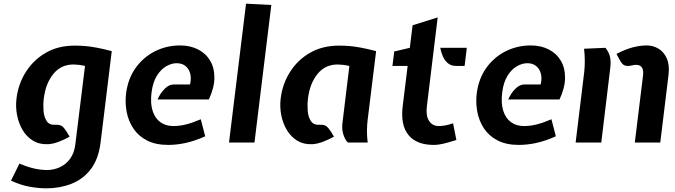

<svg xmlns="http://www.w3.org/2000/svg" viewBox="-20 -778 3687 1048"><path d="M233 250Q194 250 144.8 241.8Q95.5 233.5 40 208L86 115Q134 135 169.8 142.5Q205.5 150 237 150Q274 150 307.2 134.5Q340.5 119 363 88Q385.5 57 391 11L444 -418Q425.5 -422.5 408.5 -424.2Q391.5 -426 381 -426Q313 -426 271 -374.2Q229 -322.5 219 -240Q215 -208 217.5 -174Q220 -140 234.8 -117.2Q249.5 -94.5 283 -97Q313 -99.5 329 -79.8Q345 -60 360 -32Q331 -15.5 300.2 -4Q269.5 7.5 244 9Q196 11.5 160.8 -9.8Q125.5 -31 103.5 -68.2Q81.5 -105.5 73 -150.5Q64.5 -195.5 70 -240Q79.5 -319.5 121 -385.2Q162.5 -451 230.2 -490Q298 -529 387 -529Q415.5 -529 443.8 -526.8Q472 -524.5 507 -518Q542 -511.5 590 -499L529 0Q517.5 91.5 475 146.2Q432.5 201 369.2 225.5Q306 250 233 250Z M898 13Q829.5 13 782.5 -11.2Q735.5 -35.5 708.2 -76.2Q681 -117 671.5 -166.8Q662 -216.5 668 -267Q678.5 -349.5 721.2 -408.5Q764 -467.5 827.2 -498.8Q890.5 -530 963 -530Q1018.5 -530 1061 -508.2Q1103.5 -486.5 1127 -447Q1150.5 -407.5 1150.2 -353.5Q1150 -299.5 1120 -235H840Q855 -269.5 878.8 -293.2Q902.5 -317 928 -317H1017Q1025 -347.5 1018.8 -374Q1012.5 -400.5 993.5 -416.8Q974.5 -433 944 -433Q916.5 -433 887.5 -416.5Q858.5 -400 836.2 -364.5Q814 -329 807 -272Q800 -214.5 812.8 -173.8Q825.5 -133 854.8 -111.5Q884 -90 926 -90Q960.5 -90 995.5 -98.8Q1030.5 -107.5 1076 -127L1100 -34Q1043 -8.5 993.8 2.2Q944.5 13 898 13Z M1230 0 1323 -758 1461 -751 1369 0Z M1686 9Q1638.5 11.5 1603.2 -9.8Q1568 -31 1545.8 -68.2Q1523.5 -105.5 1515 -150.5Q1506.5 -195.5 1512 -240Q1521.5 -319.5 1563 -385.2Q1604.5 -451 1672.5 -490Q1740.5 -529 1830 -529Q1858 -529 1886.2 -526.8Q1914.5 -524.5 1949.5 -518Q1984.5 -511.5 2033 -499L1987 -126Q1983.5 -98.5 1983 -67Q1982.5 -35.5 1987 0H1880Q1868 -7 1856.2 -37.8Q1844.5 -68.5 1849 -105L1887 -418Q1867.5 -422.5 1850.5 -424.2Q1833.5 -426 1823 -426Q1755 -426 1713 -374.2Q1671 -322.5 1661 -240Q1657 -208 1659.5 -174Q1662 -140 1677 -117.2Q1692 -94.5 1726 -97Q1755.5 -99.5 1771.5 -79.8Q1787.5 -60 1803 -32Q1773 -15.5 1742.2 -4Q1711.5 7.5 1686 9Z M2348 13Q2253 13 2209.2 -41.5Q2165.5 -96 2178 -198L2205 -418H2122L2132 -497L2217 -517L2232 -640L2369 -683L2310 -198Q2303.5 -147 2321.8 -118.5Q2340 -90 2375 -90Q2389.5 -90 2408.2 -93Q2427 -96 2453 -105L2471 -14Q2432 -1.5 2402.5 5.8Q2373 13 2348 13ZM2471 -418Q2442 -418 2424 -433.5Q2406 -449 2396.5 -472Q2387 -495 2383 -517H2528L2516 -418Z M2812 13Q2743.5 13 2696.5 -11.2Q2649.5 -35.5 2622.2 -76.2Q2595 -117 2585.5 -166.8Q2576 -216.5 2582 -267Q2592.5 -349.5 2635.2 -408.5Q2678 -467.5 2741.2 -498.8Q2804.5 -530 2877 -530Q2932.5 -530 2975 -508.2Q3017.5 -486.5 3041 -447Q3064.5 -407.5 3064.2 -353.5Q3064 -299.5 3034 -235H2754Q2769 -269.5 2792.8 -293.2Q2816.5 -317 2842 -317H2931Q2939 -347.5 2932.8 -374Q2926.5 -400.5 2907.5 -416.8Q2888.5 -433 2858 -433Q2830.5 -433 2801.5 -416.5Q2772.5 -400 2750.2 -364.5Q2728 -329 2721 -272Q2714 -214.5 2726.8 -173.8Q2739.5 -133 2768.8 -111.5Q2798 -90 2840 -90Q2874.5 -90 2909.5 -98.8Q2944.5 -107.5 2990 -127L3014 -34Q2957 -8.5 2907.8 2.2Q2858.5 13 2812 13Z M3445 0 3490 -367Q3493 -392 3484.8 -408Q3476.5 -424 3451 -424Q3441.5 -424 3432 -421.5Q3422.5 -419 3408 -418Q3384 -416.5 3370.2 -438.2Q3356.5 -460 3345 -484Q3397.5 -510.5 3436.5 -520.2Q3475.5 -530 3510 -530Q3544.5 -530 3574 -512.5Q3603.5 -495 3619.5 -459.2Q3635.5 -423.5 3629 -369L3584 0ZM3122 0 3169 -386Q3172 -414 3172 -445.5Q3172 -477 3168 -512L3285 -517Q3306 -490 3310.5 -463.5Q3315 -437 3311 -407L3262 0Z"/></svg>

Font: Expletus Sans
Style: Italic
Weight: 400
Italic angle: -7°
Designer: Jasper de Waard
Foundry: Designtown
Version: Version 7.500